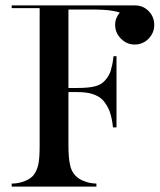

<svg xmlns="http://www.w3.org/2000/svg" viewBox="-20 -687 588 707"><path d="M232 -348V-154Q232 -104 238 -80Q242 -57 258 -40Q272 -26 290 -20Q308 -12 335 -11V0H23V-11Q46 -11 68 -19Q88 -26 101 -39Q115 -55 121 -81Q124 -95 125 -113Q126 -131 126 -154V-657H23V-667H478Q507 -667 527.5 -646Q548 -625 548 -595Q548 -566 527 -544.5Q506 -523 476 -523Q447 -523 425.5 -544.5Q404 -566 404 -595Q404 -609 408.5 -620Q413 -631 421 -641Q414 -643 408 -644.5Q402 -646 395 -647Q379 -650 357.5 -651Q336 -652 308 -652H232V-363H262Q306 -363 329 -369Q353 -375 366 -390Q380 -405 387 -424Q390 -434 393 -447.5Q396 -461 398 -480H409V-218H396Q394 -238 390.5 -253Q387 -268 383 -279Q374 -301 359 -318Q345 -333 320 -341Q299 -348 261 -348Z"/></svg>

Font: Wachinanga
Style: Regular
Weight: 400
Designer: deFharo
Foundry: deFharo
Version: Wachinanga: Version 2.001 2013